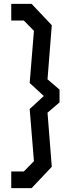

<svg xmlns="http://www.w3.org/2000/svg" viewBox="-20 -870 392 990"><path d="M38 -764V-850H143L247 -740L225 -461L287 -408V-342L225 -289L247 -10L143 100H38V14H103L155 -39L133 -308L206 -375L133 -442L155 -711L103 -764Z"/></svg>

Font: Graduate
Style: Regular
Weight: 400
Version: Version 1.001